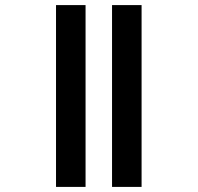

<svg xmlns="http://www.w3.org/2000/svg" viewBox="-20 -734 776 754"><path d="M200 0V-714H316V0ZM420 0V-714H536V0Z"/></svg>

Font: Noto Sans Nag Mundari SemiBold
Style: Regular
Weight: 600
Version: Version 1.000